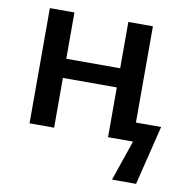

<svg xmlns="http://www.w3.org/2000/svg" viewBox="-81 -619 862 887"><g transform="rotate(10 350.0 -176.0)"><path d="M82 0V-540.5H197.3V-323.2H450.2V-540.5H565.4V-88.9H683.6L615.2 189.9H502.4L567.4 0H450.2V-233.4H197.3V0Z"/></g></svg>

Font: Open Sans SemiBold
Style: Regular
Weight: 600
Designer: Monotype Design Team
Foundry: Monotype Imaging Inc.
Version: Version 3.003; ttfautohint (v1.8.4)